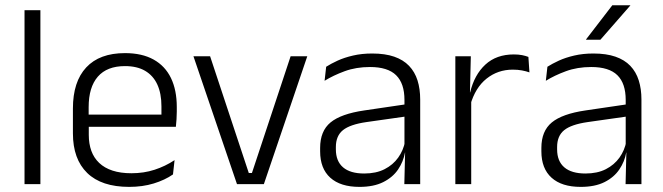

<svg xmlns="http://www.w3.org/2000/svg" viewBox="-20 -702 2528 732"><path d="M73.5 0V-663H134V0Z M472.5 10.5Q367 10.5 312.5 -42.5Q258 -95.5 258 -193.5V-288.5Q258 -390.5 308.8 -445Q359.5 -499.5 456.5 -499.5Q521.5 -499.5 565.5 -475Q609.5 -450.5 631.8 -404.5Q654 -358.5 654 -294V-276.5Q654 -262 653 -247.5Q652 -233 650.5 -218.5H594.5Q595.5 -240.5 595.5 -260.2Q595.5 -280 595.5 -296.5Q595.5 -345.5 579.8 -379.8Q564 -414 533.2 -432Q502.5 -450 456.5 -450Q388 -450 353 -409.8Q318 -369.5 318 -293.5V-246L318.5 -238V-187.5Q318.5 -154 328.2 -127Q338 -100 358.2 -80.8Q378.5 -61.5 409.2 -51.5Q440 -41.5 481 -41.5Q528.5 -41.5 569.2 -54.8Q610 -68 645.5 -91.5L639.5 -37Q608.5 -15.5 566 -2.5Q523.5 10.5 472.5 10.5ZM289.5 -218.5V-265H637V-218.5Z M940.5 -42.5 1088 -487.5H1151.5L986 0H883.5L717.5 -487.5H781L928.5 -42.5Z M1521.5 0 1524.5 -121.5 1522 -131V-288.5V-321Q1522 -384 1490.2 -415.2Q1458.5 -446.5 1390.5 -446.5Q1337.5 -446.5 1294 -430.5Q1250.5 -414.5 1217.5 -394L1223.5 -447.5Q1241.5 -459 1267 -470.8Q1292.5 -482.5 1325.8 -490.2Q1359 -498 1399 -498Q1448 -498 1482.8 -486Q1517.5 -474 1539.5 -451Q1561.5 -428 1571.8 -395.5Q1582 -363 1582 -322.5V0ZM1350.5 10.5Q1278 10.5 1239.2 -24.5Q1200.5 -59.5 1200.5 -125V-138Q1200.5 -202.5 1240.2 -235.2Q1280 -268 1369 -281L1532 -305L1535 -259L1376.5 -236.5Q1314.5 -227.5 1287.5 -205.8Q1260.5 -184 1260.5 -141.5V-132.5Q1260.5 -87.5 1288 -64Q1315.5 -40.5 1368.5 -40.5Q1414 -40.5 1446.2 -57Q1478.5 -73.5 1498.2 -101.2Q1518 -129 1524.5 -163.5L1536.5 -120.5H1524Q1518 -86 1497.8 -56Q1477.5 -26 1441.2 -7.8Q1405 10.5 1350.5 10.5Z M1773 -301.5 1757.5 -348 1772.5 -350Q1788.5 -417 1830.5 -455.8Q1872.5 -494.5 1939 -494.5Q1956.5 -494.5 1970.5 -491.8Q1984.5 -489 1994.5 -485L1998.5 -426Q1986 -430.5 1970 -433.5Q1954 -436.5 1935 -436.5Q1878 -436.5 1835 -402.2Q1792 -368 1773 -301.5ZM1716 0V-487.5H1775L1771.5 -341L1776.5 -336V0Z M2365 0 2368 -121.5 2365.5 -131V-288.5V-321Q2365.5 -384 2333.8 -415.2Q2302 -446.5 2234 -446.5Q2181 -446.5 2137.5 -430.5Q2094 -414.5 2061 -394L2067 -447.5Q2085 -459 2110.5 -470.8Q2136 -482.5 2169.2 -490.2Q2202.5 -498 2242.5 -498Q2291.5 -498 2326.2 -486Q2361 -474 2383 -451Q2405 -428 2415.2 -395.5Q2425.5 -363 2425.5 -322.5V0ZM2194 10.5Q2121.5 10.5 2082.8 -24.5Q2044 -59.5 2044 -125V-138Q2044 -202.5 2083.8 -235.2Q2123.5 -268 2212.5 -281L2375.5 -305L2378.5 -259L2220 -236.5Q2158 -227.5 2131 -205.8Q2104 -184 2104 -141.5V-132.5Q2104 -87.5 2131.5 -64Q2159 -40.5 2212 -40.5Q2257.5 -40.5 2289.8 -57Q2322 -73.5 2341.8 -101.2Q2361.5 -129 2368 -163.5L2380 -120.5H2367.5Q2361.5 -86 2341.2 -56Q2321 -26 2284.8 -7.8Q2248.5 10.5 2194 10.5ZM2314.5 -682H2383V-681L2269 -550.5H2214.5V-552Z"/></svg>

Font: Anek Latin Light
Style: Regular
Weight: 300
Designer: Yesha Goshar
Foundry: Ek Type
Version: Version 1.003